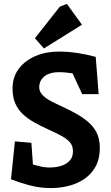

<svg xmlns="http://www.w3.org/2000/svg" viewBox="-20 -955 568 979"><path d="M240 4Q182 4 129 -10.5Q76 -25 36 -41L56 -234L140 -227L148 -116Q161 -113 183.5 -107Q206 -101 234 -101Q266 -101 292.5 -109.5Q319 -118 335.5 -136Q352 -154 352 -183Q352 -210 338 -227.5Q324 -245 296.5 -260.5Q269 -276 226 -295Q187 -313 154 -331.5Q121 -350 96.5 -373Q72 -396 58 -427.5Q44 -459 44 -504Q44 -562 75.5 -604Q107 -646 160.5 -669Q214 -692 278 -692Q330 -692 379.5 -684Q429 -676 468 -665L483 -475H399L350 -581Q337 -583 318 -585Q299 -587 282 -587Q247 -587 224.5 -576.5Q202 -566 191 -549Q180 -532 180 -511Q180 -491 192.5 -475.5Q205 -460 225.5 -447.5Q246 -435 269.5 -424.5Q293 -414 315 -403Q374 -375 412.5 -347Q451 -319 470 -284Q489 -249 489 -201Q489 -145 467.5 -106Q446 -67 410 -42.5Q374 -18 329.5 -7Q285 4 240 4ZM204 -708 158 -760 285 -921 321 -935 398 -829Z"/></svg>

Font: Kreon
Style: Bold
Weight: 700
Designer: Julia Petretta
Foundry: Julia Petretta and Eli Heuer
Version: Version 2.002